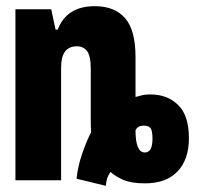

<svg xmlns="http://www.w3.org/2000/svg" viewBox="-20 -584 640 622"><path d="M419 -162Q426 -177 447 -177Q460 -177 467 -169.5Q474 -162 474 -134Q474 -90 449 -90Q419 -90 419 -162ZM338 -27Q353 -13 379 -1.5Q405 10 450 10Q518 10 555 -28.5Q592 -67 592 -136Q592 -210 557 -244Q522 -278 468 -278Q448 -278 436.5 -274.5Q425 -271 419 -270V-399Q419 -487 385 -525.5Q351 -564 287 -564Q196 -564 167 -488H160L146 -554H30V0H178V-366Q178 -434 229 -434Q250 -434 262 -418.5Q274 -403 274 -361V-207Q274 -175 275 -155Q261 -129 246.5 -87Q232 -45 228 -5L323 18Q324 -8 338 -27Z"/></svg>

Font: Noto Sans Mono UI ExtraBold
Style: Regular
Weight: 800
Designer: Monotype Design team
Foundry: Monotype Imaging Inc.
Version: 1.000